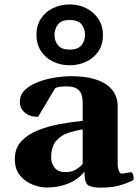

<svg xmlns="http://www.w3.org/2000/svg" viewBox="-20 -842 636 874"><path d="M47.4 -118.2Q47.4 -167 76.7 -198.5Q106 -230 152.6 -248.8Q199.2 -267.6 253.2 -277.3Q307.1 -287.1 356.4 -292V-372.6Q356.4 -403.8 347.2 -420.2Q337.9 -436.5 321.3 -442.6Q304.7 -448.7 282.7 -448.7Q258.3 -448.7 247.1 -446Q235.8 -443.4 231 -440.4L153.3 -310.1Q115.7 -310.1 93 -329.3Q70.3 -348.6 70.3 -378.9Q70.3 -410.6 93.5 -432.6Q116.7 -454.6 153.1 -468.5Q189.5 -482.4 229.5 -488.8Q269.5 -495.1 303.7 -495.1Q359.4 -495.1 399.7 -484.9Q439.9 -474.6 465.6 -456.3Q491.2 -438 503.4 -413.3Q515.6 -388.7 515.6 -359.4V-96.7Q515.6 -77.6 521 -64.7Q526.4 -51.8 534.2 -51.8Q541 -51.8 555.9 -54.9Q570.8 -58.1 573.7 -58.1Q582 -58.1 585.2 -48.6Q588.4 -39.1 588.4 -30.3Q588.4 -23.9 585.4 -21.5Q577.6 -16.1 538.1 -2Q498.5 12.2 439 12.2Q393.6 12.2 379.2 -0.5Q364.7 -13.2 364.7 -53.2V-60.5Q333 -22.9 288.6 -5.6Q244.1 11.7 192.9 11.7Q163.6 11.7 129.6 -1.2Q95.7 -14.2 71.5 -42.7Q47.4 -71.3 47.4 -118.2ZM212.9 -123Q212.9 -98.6 228.8 -78.6Q244.6 -58.6 276.9 -58.6Q308.1 -58.6 327.6 -71.3Q347.2 -84 356.4 -95.7V-252.9Q323.7 -248 290.5 -237.1Q257.3 -226.1 235.1 -200Q212.9 -173.8 212.9 -123ZM297.1 -544.9Q255.4 -544.9 220.9 -561.8Q186.5 -578.6 166.3 -609.8Q146 -641 146 -683.6Q146 -726.1 166.3 -757.1Q186.5 -788.1 220.9 -804.9Q255.4 -821.8 297.2 -821.8Q339.1 -821.8 373.4 -804.2Q407.7 -786.6 428.2 -755.1Q448.7 -723.6 448.7 -682.1Q448.7 -639.6 428.3 -609Q407.8 -578.3 373.3 -561.6Q338.9 -544.9 297.1 -544.9ZM297.2 -616.2Q335 -616.2 351.1 -636.5Q367.2 -656.8 367.2 -684.1Q367.2 -711.4 351.1 -731.2Q335 -751 297.2 -751Q259.8 -751 243.9 -730.7Q228 -710.4 228 -683.1Q228 -655.8 243.9 -636Q259.8 -616.2 297.2 -616.2Z"/></svg>

Font: Gelasio
Style: Regular
Weight: 400
Designer: Eben Sorkin
Foundry: Eben Sorkin
Version: Version 1.008